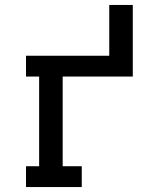

<svg xmlns="http://www.w3.org/2000/svg" viewBox="-20 -755 640 775"><path d="M85 0V-84H138V-446H85V-530H421V-735H516V-446H233V-84H310V0Z"/></svg>

Font: Iosevka Slab Medium Extended
Style: Regular
Weight: 500
Width: 7
Monospace: yes
Designer: Belleve Invis
Foundry: Belleve Invis
Version: Version 11.1.1; ttfautohint (v1.8.3)